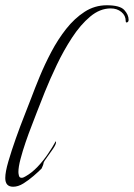

<svg xmlns="http://www.w3.org/2000/svg" viewBox="-22 -711 509 730"><path d="M28 -1Q-2 -1 -2 -34Q-2 -57 10 -98Q22 -139 38.5 -185.5Q55 -232 71.5 -273.5Q88 -315 97 -339Q110 -374 129 -420Q148 -466 173 -513.5Q198 -561 229.5 -601Q261 -641 299.5 -666Q338 -691 384 -691Q434 -691 450.5 -673Q467 -655 467 -636Q467 -628 461.5 -626Q456 -624 456 -631Q456 -652 439.5 -665.5Q423 -679 399 -679Q358 -679 321 -648Q284 -617 252 -568Q220 -519 194 -464.5Q168 -410 148.5 -361.5Q129 -313 118 -284Q111 -265 99 -234.5Q87 -204 75.5 -170.5Q64 -137 56 -106.5Q48 -76 48 -57Q48 -51 50 -43Q52 -35 60 -35Q65 -35 68.5 -37Q72 -39 76 -41Q99 -54 120.5 -76.5Q142 -99 160 -125.5Q178 -152 190 -174Q191 -173 191 -170Q191 -162 179.5 -145Q168 -128 156.5 -112.5Q145 -97 144 -93Q143 -86 141 -81.5Q139 -77 136 -70Q124 -58 105.5 -42Q87 -26 67 -13.5Q47 -1 28 -1Z"/></svg>

Font: Beau Rivage
Style: Regular
Weight: 400
Designer: Robert E. Leuschke
Foundry: Robert E. Leuschke
Version: Version 1.010; ttfautohint (v1.8.3)